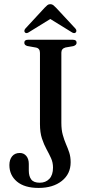

<svg xmlns="http://www.w3.org/2000/svg" viewBox="-20 -889 421 920"><path d="M318.5 -111.5Q318.5 -55.5 276.2 -22Q234 11.5 165 11.5Q97.5 11.5 61.2 -19Q25 -49.5 25 -98Q25 -124 38 -140Q51 -156 75 -156Q94 -156 106 -141.8Q118 -127.5 118 -103.5V-71.5Q118 -44.5 129.8 -29Q141.5 -13.5 170.5 -13.5Q199 -13.5 216.5 -32Q234 -50.5 234 -86Q234 -110.5 224.5 -131.2Q215 -152 202.8 -174.2Q190.5 -196.5 181 -225.2Q171.5 -254 171.5 -294.5V-635.5Q171.5 -657 153 -661L111 -668.5Q96.5 -672.5 96.5 -684Q96.5 -698.5 114 -698.5H329.5Q347 -698.5 347 -684Q347 -673 331.5 -668L294 -661.5Q274 -656 274 -637V-300.5Q274 -267 280.8 -242.8Q287.5 -218.5 296.2 -198.5Q305 -178.5 311.8 -158Q318.5 -137.5 318.5 -111.5ZM120.5 -736Q107.5 -726.5 100 -733Q97 -735.5 96.8 -740.8Q96.5 -746 101.5 -752L193.5 -851.5Q201 -859.5 206.8 -864.2Q212.5 -869 221 -869Q229.5 -869 235.5 -864.2Q241.5 -859.5 249 -851.5L341.5 -752Q346.5 -746 346 -740.8Q345.5 -735.5 342.5 -733Q335 -726.5 321.5 -736L221 -798Z"/></svg>

Font: Fraunces 144pt Soft
Style: Regular
Weight: 400
Version: Version 1.000;[0bf87f6ff]